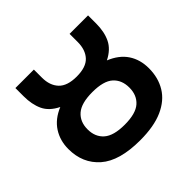

<svg xmlns="http://www.w3.org/2000/svg" viewBox="-172 -907 1110 1110"><g transform="rotate(-45 383.0 -352.0)"><path d="M383 10Q214 10 133.5 -60.5Q53 -131 53 -248Q53 -317 87.5 -370.5Q122 -424 192 -453Q131 -483 108.5 -531.5Q86 -580 86 -647V-714H237V-648Q237 -584 272 -547Q307 -510 384 -510Q461 -510 495 -547Q529 -584 529 -648V-714H680V-648Q680 -580 656.5 -531.5Q633 -483 573 -453Q644 -424 678.5 -372Q713 -320 713 -249Q713 -172 677.5 -113.5Q642 -55 569 -22.5Q496 10 383 10ZM383 -117Q474 -117 514 -152.5Q554 -188 554 -250Q554 -312 514.5 -347.5Q475 -383 384 -383Q293 -383 252.5 -347.5Q212 -312 212 -250Q212 -188 252.5 -152.5Q293 -117 383 -117Z"/></g></svg>

Font: Noto Sans
Style: Bold
Weight: 700
Designer: Monotype Design Team
Foundry: Monotype Imaging Inc.
Version: Version 2.000;GOOG;noto-source:20170915:90ef993387c0; ttfaut